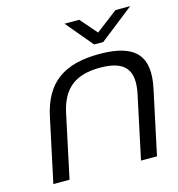

<svg xmlns="http://www.w3.org/2000/svg" viewBox="-102 -769 796 859"><g transform="rotate(-15 295.5 -340.0)"><path d="M103 -295 40 0H115L177 -291C200 -399 259 -449 376 -449C491 -449 531 -400 508 -291L446 0H520L583 -295C614 -439 560 -509 389 -509C224 -509 135 -445 103 -295ZM274 -680 378 -556H420L578 -680H510L409 -603L342 -680Z"/></g></svg>

Font: LT Wave Light
Style: Italic
Weight: 300
Designer: Daniel Lyons
Version: Version 2.5 (Glyphs App)